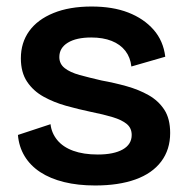

<svg xmlns="http://www.w3.org/2000/svg" viewBox="-20 -556 575 589"><path d="M272 13Q219 13 176.5 2.5Q134 -8 103.5 -28Q73 -48 55.5 -77Q38 -106 35 -142L135 -175Q138 -148 155.5 -126.5Q173 -105 204.5 -93.5Q236 -82 280 -82Q329 -82 356.5 -97.5Q384 -113 384 -142Q384 -163 369 -175.5Q354 -188 326 -196.5Q298 -205 258 -213Q220 -221 182.5 -231.5Q145 -242 113.5 -259.5Q82 -277 63 -305.5Q44 -334 44 -377Q44 -425 69.5 -460.5Q95 -496 144 -516Q193 -536 261 -536Q326 -536 373.5 -517.5Q421 -499 451 -465Q481 -431 487 -382L383 -352Q380 -380 364.5 -400Q349 -420 322.5 -430.5Q296 -441 260 -441Q214 -441 188 -425Q162 -409 162 -381Q162 -360 178.5 -347Q195 -334 224 -326Q253 -318 292 -309Q331 -302 368.5 -291.5Q406 -281 436 -264Q466 -247 484 -219.5Q502 -192 502 -148Q502 -97 474.5 -60.5Q447 -24 395.5 -5.5Q344 13 272 13Z"/></svg>

Font: Bricolage Grotesque 24pt SemiBold
Style: Regular
Weight: 600
Designer: Mathieu Triay
Foundry: Atelier Triay
Version: Version 1.001;gftools[0.9.33.dev8+g029e19f]